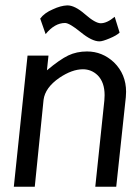

<svg xmlns="http://www.w3.org/2000/svg" viewBox="-20 -705 525 725"><path d="M339.8 0 374 -325.2Q375 -335.9 375 -345.7Q375 -394.5 348.6 -420.9Q325.2 -443.4 293 -443.4Q252 -443.4 204.1 -411.1Q150.4 -374 144.5 -328.1L111.3 0H32.2L84 -495.1H163.1L157.2 -439.5Q206.1 -480.5 237.8 -495.6Q269.5 -510.7 308.6 -510.7Q366.2 -510.7 410.2 -469.7Q456.1 -424.8 456.1 -358.4Q456.1 -348.6 455.1 -337.9L418.9 0ZM355.5 -548.8Q327.1 -548.8 284.7 -583.5Q242.2 -618.2 225.6 -618.2Q186.5 -618.2 152.3 -576.2L131.8 -634.8Q147.5 -656.2 179.7 -669.9Q209 -683.6 233.4 -684.6Q261.7 -685.5 300.8 -651.4Q339.8 -617.2 360.4 -617.2Q383.8 -617.2 413.1 -641.6L431.6 -582Q420.9 -571.3 394 -560.1Q367.2 -548.8 355.5 -548.8Z"/></svg>

Font: Puritan
Style: Italic
Weight: 400
Version: 2.0a